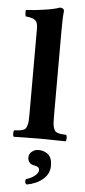

<svg xmlns="http://www.w3.org/2000/svg" viewBox="-62 -732 449 1013"><g transform="rotate(5 162.5 -225.5)"><path d="M231.9 -576.2V-122.1Q231.9 -100.6 232.9 -86.9Q233.9 -73.2 237.5 -62.7Q241.2 -52.2 245.1 -47.1Q249 -42 258.5 -38.6Q268.1 -35.2 277.3 -34.2Q286.6 -33.2 304.2 -32.2Q308.6 -27.8 308.6 -15.1Q308.6 -2.4 304.2 2Q281.7 1.5 235.6 1Q189.5 0.5 167 0Q113.8 0 29.8 2Q25.4 -2.4 25.4 -15.1Q25.4 -27.8 29.8 -32.2Q47.4 -33.2 56.6 -34.2Q65.9 -35.2 75.4 -38.6Q85 -42 88.9 -47.1Q92.8 -52.2 96.4 -62.7Q100.1 -73.2 101.1 -86.9Q102.1 -100.6 102.1 -122.1V-576.2Q102.1 -608.9 89.1 -620.6Q76.2 -632.3 37.1 -636.2Q35.6 -641.1 34.7 -653.1Q33.7 -665 35.2 -669.9Q83 -672.4 137 -680.7Q190.9 -689 212.9 -698.2Q235.8 -698.2 235.8 -681.2Q231.9 -646.5 231.9 -576.2ZM167 60.1Q196.3 60.1 217.5 77.6Q238.8 95.2 238.8 138.2Q238.8 179.7 205.3 208.7Q171.9 237.8 119.1 247.1Q106.4 239.3 112.8 219.2Q141.6 210.9 159.9 195.6Q178.2 180.2 178.2 166Q178.2 160.2 176.3 156.2Q174.3 152.3 169.9 149.9Q165.5 147.5 162.8 146.2Q160.2 145 154.3 144L148.9 143.1Q133.8 140.1 125 129.9Q116.2 119.6 116.2 104Q116.2 85 131.6 72.5Q147 60.1 167 60.1Z"/></g></svg>

Font: Common Serif
Style: Bold
Weight: 700
Designer: Philipp H. Poll, Khaled Hosny
Foundry: Stefan Peev, Context Ltd.
Version: Version 1.026